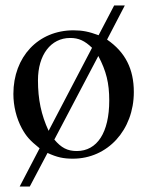

<svg xmlns="http://www.w3.org/2000/svg" viewBox="-20 -571 540 703"><path d="M340 -366C369 -311 380 -267 380 -203C380 -86 336 -18 261 -18C227 -18 204 -30 179 -60ZM158 -92C131 -150 119 -207 119 -277C119 -370 166 -432 237 -432C268 -432 290 -422 317 -396ZM437 -551H398L341 -442C306 -455 282 -460 249 -460C120 -460 29 -363 29 -227C29 -183 40 -138 60 -101C76 -72 89 -57 125 -28L52 112H89L154 -11C189 5 212 10 247 10C374 10 470 -95 470 -234C470 -318 439 -380 372 -426Z"/></svg>

Font: XITS Math
Style: Regular
Weight: 400
Designer: MicroPress Inc., with final additions and corrections provided by Coen Hoffman, Elsevier (retired)
Version: Version 1.302